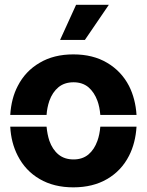

<svg xmlns="http://www.w3.org/2000/svg" viewBox="-20 -783 621 813"><path d="M290.5 10.3Q208 10.3 147.9 -24.9Q87.9 -59.6 55.2 -123.5Q26.9 -178.2 23.4 -246.6H177.2Q180.2 -213.9 189 -187Q202.1 -149.9 227.5 -128.9Q252.9 -107.9 291.5 -107.9Q329.1 -107.9 354.5 -128.9Q379.4 -149.9 392.6 -187Q401.9 -212.9 404.8 -246.6H558.1Q553.7 -176.8 526.4 -123.5Q494.1 -60.1 433.6 -24.9Q373.5 10.3 290.5 10.3ZM23.4 -296.4Q27.8 -366.7 55.2 -418.9Q87.4 -481.9 147.9 -517.1Q207.5 -552.7 290.5 -552.7Q374 -552.7 433.6 -517.1Q494.1 -481.4 526.4 -418.9Q553.7 -364.7 558.1 -296.4H404.8Q401.9 -330.6 392.6 -356Q379.4 -392.1 354.5 -413.6Q329.1 -434.6 291.5 -434.6Q252.9 -434.6 227.5 -413.6Q202.1 -392.6 189 -356Q179.2 -327.1 177.2 -296.4ZM234.4 -613.8 302.2 -762.7H440.9L339.4 -613.8Z"/></svg>

Font: Inter Tight Stencil
Style: Bold
Weight: 700
Designer: Rasmus Andersson
Foundry: rsms
Version: Version 3.004;Glyphs 3.1.2 (3151)